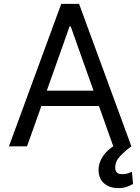

<svg xmlns="http://www.w3.org/2000/svg" viewBox="-20 -747 716 980"><path d="M117.9 0H25.6L292.6 -727.3H383.5L650.6 0H558.2L485.1 -206H191.1ZM218.8 -284.1H457.4L340.9 -612.2H335.2ZM583.8 213.1Q540.1 213.1 511.5 189.1Q483 165.1 483 119.3Q483 79.9 512.4 41Q541.9 2.1 612.2 -29.8L650.6 0Q618.6 23.4 593.4 49.7Q568.2 76 568.2 108Q568.2 123.9 576 133Q583.8 142 605.1 142Q621.1 142 633.5 137.8Q646 133.5 653.4 129.3L659.1 191.8Q647.4 199.2 628.4 206.1Q609.4 213.1 583.8 213.1Z"/></svg>

Font: Inter Alia
Style: Regular
Weight: 400
Designer: Rasmus Andersson (Latin, Greek, Cyrillic etc.) and Evan from Shavian.info (Shavian, old style figures)
Foundry: Shavian.info
Version: Version 0.001;git-37ab20767